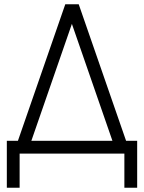

<svg xmlns="http://www.w3.org/2000/svg" viewBox="-20 -720 674 900"><path d="M12 160H72V0H563V160H623V-60H571L349 -700H286L64 -60H12ZM317 -608 507 -60H127Z"/></svg>

Font: Unageo
Style: Light
Weight: 300
Designer: Richard Sepsi
Foundry: Richard Sepsi
Version: Version 2.000